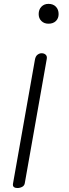

<svg xmlns="http://www.w3.org/2000/svg" viewBox="-20 -948 346 968"><path d="M67.5 0Q56.5 0 50 -5Q43.5 -10 45.5 -22L156 -646.5Q159 -665 170 -672.8Q181 -680.5 192 -679.5Q203.5 -679 211 -671.5Q218.5 -664 215.5 -649.5L105 -24.5Q103 -12 91.8 -6Q80.5 0 67.5 0ZM175 -877Q175 -900 188.8 -914.2Q202.5 -928.5 224.5 -928.5Q248 -928.5 261.8 -914.2Q275.5 -900 275.5 -877Q275.5 -855.5 261.8 -842Q248 -828.5 224.5 -828.5Q202.5 -828.5 188.8 -842Q175 -855.5 175 -877Z"/></svg>

Font: Edu VIC WA NT Hand Pre
Style: Regular
Weight: 400
Designer: Tina and Corey Anderson, Eben Sorkin, Mirko Velimirovic
Foundry: Google for Education
Version: Version 1.000